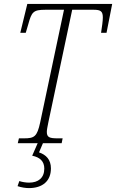

<svg xmlns="http://www.w3.org/2000/svg" viewBox="-20 -734 595 984"><path d="M71 0H173L145 64C185 72 207 93 207 130C207 178 176 202 129 202C113 202 94 199 79 194L70 220C90 227 113 230 128 230C198 230 241 194 241 129C241 84 216 59 180 47L200 0H296L301 -25H276C234 -25 220 -30 220 -58C220 -68 223 -84 228 -108L350 -684H461C497 -684 507 -675 507 -644C507 -627 503 -598 498 -566H526L555 -714H120L84 -566H112L125 -610C142 -672 150 -684 212 -684H308L186 -107C170 -33 156 -25 102 -25H77Z"/></svg>

Font: Noto Serif Condensed ExtraLight
Style: Italic
Weight: 200
Width: 3
Italic angle: -12°
Designer: Monotype Design Team
Foundry: Monotype Imaging Inc.
Version: Version 2.013